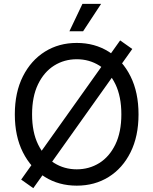

<svg xmlns="http://www.w3.org/2000/svg" viewBox="-20 -962 803 1005"><path d="M381.8 9.8Q288.1 9.8 215.1 -35.6Q142.1 -81.1 99.9 -164.8Q57.6 -248.5 57.6 -363.3Q57.6 -478.5 99.9 -562.3Q142.1 -646 215.1 -691.7Q288.1 -737.3 381.8 -737.3Q475.6 -737.3 548.6 -691.7Q621.6 -646 663.3 -562.3Q705.1 -478.5 705.1 -363.3Q705.1 -248.5 663.3 -164.8Q621.6 -81.1 548.6 -35.6Q475.6 9.8 381.8 9.8ZM381.8 -75.7Q446.8 -75.7 499.8 -108.6Q552.7 -141.6 584 -206.1Q615.2 -270.5 615.2 -363.3Q615.2 -457 584 -521.5Q552.7 -585.9 499.8 -618.9Q446.8 -651.9 381.8 -651.9Q316.4 -651.9 263.4 -618.7Q210.4 -585.4 179.2 -521Q147.9 -456.5 147.9 -363.3Q147.9 -270.5 179.2 -206.3Q210.4 -142.1 263.4 -108.9Q316.4 -75.7 381.8 -75.7ZM154.3 22.9 90.8 -22 608.9 -750.5 672.4 -705.6ZM343.3 -798.3 411.6 -941.9H509.3L415 -798.3Z"/></svg>

Font: Inter 16pt
Style: Regular
Weight: 400
Version: Version 4.001;git-66647c0bb